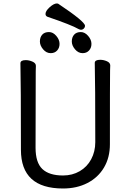

<svg xmlns="http://www.w3.org/2000/svg" viewBox="-20 -1058 750 1102"><path d="M341.8 23.9Q100.1 23.9 100.1 -198.2Q100.1 -575.2 97.2 -694.8Q97.2 -712.9 127.9 -712.9Q147 -712.9 166.5 -704.3Q186 -695.8 186 -680.2Q186 -662.1 185.1 -648.9Q184.1 -584 184.1 -210Q184.1 -125 223.1 -87.9Q262.2 -50.8 341.8 -50.8Q395 -50.8 437.5 -75.4Q480 -100.1 503.4 -144Q526.9 -188 526.9 -242.2Q526.9 -580.1 523.9 -696.8Q523.9 -714.8 555.2 -714.8Q574.2 -714.8 593.5 -706.5Q612.8 -698.2 612.8 -682.1Q612.8 -666 611.8 -653.8Q610.8 -594.2 610.8 -230Q610.8 -153.8 576.9 -96.4Q543 -39.1 481.9 -7.6Q420.9 23.9 341.8 23.9ZM454.1 -752.9Q429.2 -752.9 410.6 -774.9Q392.1 -796.9 392.1 -819.8Q392.1 -844.2 405.5 -859.1Q418.9 -874 443.8 -874Q466.8 -874 485.8 -852.1Q504.9 -830.1 504.9 -806.2Q504.9 -783.2 491 -768.1Q477.1 -752.9 454.1 -752.9ZM271 -752.9Q246.1 -752.9 227.5 -774.9Q209 -796.9 209 -819.8Q209 -844.2 222.4 -859.1Q235.8 -874 261.2 -874Q284.2 -874 303 -852.1Q321.8 -830.1 321.8 -806.2Q321.8 -783.2 307.9 -768.1Q293.9 -752.9 271 -752.9ZM444.8 -887.2Q439 -887.2 431.2 -891.1Q390.1 -915 252 -961.9Q241.2 -966.8 241.2 -978Q241.2 -995.1 265.1 -1016.6Q289.1 -1038.1 306.2 -1038.1Q311 -1038.1 314.9 -1036.1Q467.8 -934.1 467.8 -910.2Q467.8 -900.9 460.9 -894Q454.1 -887.2 444.8 -887.2Z"/></svg>

Font: LXGW WenKai Screen
Style: Regular
Weight: 400
Designer: LXGW / Fontworks Inc.
Foundry: LXGW / Fontworks Inc.
Version: Version 1.510;January 18,2025